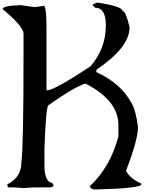

<svg xmlns="http://www.w3.org/2000/svg" viewBox="-20 -1434 1137 1478"><path d="M692.4 -1394.5 713.9 -1374Q794.9 -1374 794.9 -1239.3Q794.9 -1060.5 676.8 -923.8Q398.4 -739.3 343.8 -739.3H337.9V-1213.9Q337.9 -1365.2 322.3 -1383.8V-1389.6L247.1 -1378.9L139.6 -1394.5Q0 -1389.6 0 -1364.3Q161.1 -1229.5 161.1 -1174.8V-1019.5Q161.1 -300.8 144.5 -184.6Q144.5 -68.4 37.1 -15.6V0L47.9 8.8H90.8L161.1 13.7L236.3 8.8H359.4Q387.7 8.8 391.6 -5.9V-10.7Q381.8 -30.3 365.2 -30.3Q322.3 -56.6 322.3 -155.3V-294.9Q334 -625 354.5 -625Q541 -757.8 633.8 -790H638.7Q891.6 -661.1 891.6 -470.7V-384.8Q830.1 -149.4 670.9 0Q679.7 24.4 709 24.4H719.7Q1068.4 15.6 1068.4 -15.6V-20.5Q976.6 -62.5 950.2 -120.1Q1042 -357.4 1042 -455.1Q1026.4 -583 993.2 -639.6Q911.1 -793 719.7 -879.9L724.6 -899.4Q977.5 -1069.3 977.5 -1224.6Q948.2 -1348.6 923.8 -1348.6Q923.8 -1384.8 730.5 -1414.1Q692.4 -1402.3 692.4 -1394.5Z"/></svg>

Font: Elementary Gothic 
Style: Regular
Weight: 400
Designer: Bill Roach / W.K. Roach
Version: Version 1.00 April 18, 2012, initial release